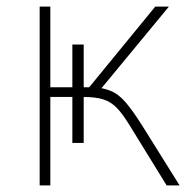

<svg xmlns="http://www.w3.org/2000/svg" viewBox="-20 -559 569 579"><path d="M99.6 -539.1H131.8V-295.9H198.2V-424.8H232.4V-295.9H249L448.2 -539.1H489.3L281.2 -287.1L261.7 -296.9Q295.9 -293 316.9 -283.7Q337.9 -274.4 358.4 -251Q378.9 -227.5 409.2 -179.7L521.5 0H482.4L373 -177.7Q350.6 -214.8 332.5 -233.4Q314.5 -252 291.5 -259.3Q268.6 -266.6 230.5 -266.6H211.9L232.4 -280.3V-127.9H198.2V-266.6H131.8V0H99.6Z"/></svg>

Font: Min Sans VF VF
Style: Regular
Weight: 400
Designer: Jinseong-Kim, NotoSansCJK, Nunito
Foundry: Jinseong-Kim
Version: Version 1.420;Glyphs 3.1.2 (3151)